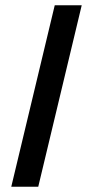

<svg xmlns="http://www.w3.org/2000/svg" viewBox="-20 -713 332 733"><path d="M23 0 189 -693H292L126 0Z"/></svg>

Font: Ubuntu Sans Medium
Style: Italic
Weight: 500
Italic angle: -13.5°
Designer: Dalton Maag Ltd
Foundry: Dalton Maag Ltd
Version: Version 1.006